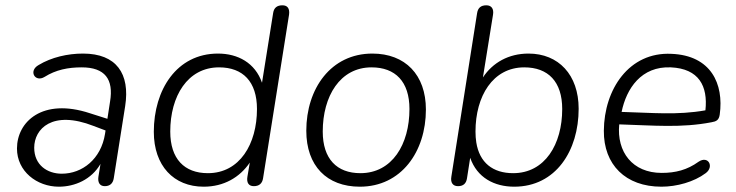

<svg xmlns="http://www.w3.org/2000/svg" viewBox="-20 -696 2776 724"><path d="M202 8C262 8 325 -19 359 -78L351 -29C348 -7 357 6 375 6C394 6 406 -4 409 -24L452 -296C471 -418 419 -494 293 -494C235 -494 174 -480 126 -451C86 -429 112 -384 148 -406C191 -433 237 -442 288 -442C376 -442 409 -397 395 -313L385 -248L319 -269C140 -328 44 -237 44 -136C44 -50 119 8 202 8ZM109 -139C109 -210 177 -282 333 -221L378 -204L376 -191C361 -96 290 -41 213 -41C158 -41 109 -74 109 -139Z M748 8C824 8 884 -27 922 -83L913 -30C909 -7 918 6 937 6C957 6 969 -4 972 -24L1070 -641C1073 -664 1064 -676 1045 -676C1025 -676 1013 -667 1010 -647L968 -384C942 -459 877 -494 802 -494C646 -494 560 -357 560 -199C560 -71 635 8 748 8ZM764 -43C675 -43 622 -97 622 -200C622 -333 687 -442 806 -442C896 -442 949 -388 949 -285C949 -153 884 -43 764 -43Z M1337 8C1493 8 1586 -124 1586 -283C1586 -414 1508 -494 1384 -494C1228 -494 1135 -362 1135 -203C1135 -71 1212 8 1337 8ZM1339 -43C1250 -43 1197 -97 1197 -200C1197 -333 1262 -442 1381 -442C1471 -442 1524 -388 1524 -285C1524 -152 1459 -43 1339 -43Z M1919 8C2076 8 2162 -128 2162 -286C2162 -414 2086 -494 1973 -494C1898 -494 1838 -460 1801 -404L1839 -640C1843 -663 1833 -676 1814 -676C1793 -676 1782 -666 1779 -646L1682 -30C1678 -7 1688 6 1707 6C1727 6 1738 -4 1741 -24L1753 -101C1779 -26 1844 8 1919 8ZM1915 -43C1838 -43 1788 -83 1776 -159C1774 -172 1773 -185 1773 -200C1773 -333 1838 -442 1957 -442C2047 -442 2100 -388 2100 -285C2100 -152 2035 -43 1915 -43Z M2474 8C2532 8 2597 -10 2641 -43C2674 -67 2651 -111 2614 -86C2571 -55 2527 -44 2475 -44C2365 -44 2305 -123 2315 -227C2446 -223 2549 -213 2663 -235C2681 -238 2691 -243 2694 -264C2710 -380 2661 -487 2512 -493C2352 -501 2258 -359 2257 -203C2256 -75 2339 8 2474 8ZM2324 -274C2342 -362 2398 -447 2510 -442C2615 -437 2650 -372 2640 -280C2534 -261 2438 -271 2324 -274Z"/></svg>

Font: SN Pro Light
Style: Italic
Weight: 300
Italic angle: -8.99998°
Designer: Tobias Whetton
Foundry: Supernotes
Version: Version 1.001;Glyphs 3.2 (3249)